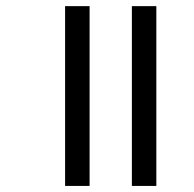

<svg xmlns="http://www.w3.org/2000/svg" viewBox="-20 -612 639 632"><path d="M414.1 0V-591.8H494.6V0ZM194.3 0V-591.8H274.9V0Z"/></svg>

Font: Noto Sans Gujarati UI
Style: Regular
Weight: 400
Designer: Monotype Design Team
Foundry: Monotype Imaging Inc.
Version: Version 1.03